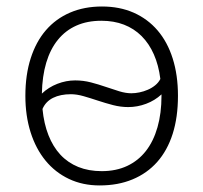

<svg xmlns="http://www.w3.org/2000/svg" viewBox="-20 -561 626 591"><path d="M527.8 -266.1Q527.8 -200.2 511.5 -148.9Q495.1 -97.7 463.9 -62.5Q432.6 -27.3 387.9 -8.8Q343.3 9.8 286.6 9.8Q234.4 9.8 192.1 -10.3Q149.9 -30.3 120.1 -66.7Q90.3 -103 74.2 -153.8Q58.1 -204.6 58.1 -266.1Q58.1 -330.6 74.5 -381.6Q90.8 -432.6 121.3 -468Q151.9 -503.4 195.6 -522.2Q239.3 -541 293.9 -541Q348.1 -541 391.4 -522Q434.6 -502.9 465.1 -467.3Q495.6 -431.6 511.7 -380.6Q527.8 -329.6 527.8 -266.1ZM477.1 -270.5Q456.5 -251.5 429.7 -241.5Q402.8 -231.4 374.5 -231.4Q351.6 -231.4 327.9 -237.5Q304.2 -243.7 281.5 -251.2Q258.8 -258.8 237.5 -264.9Q216.3 -271 198.2 -271Q166 -271 143.3 -259.8Q120.6 -248.5 110.8 -225.6Q115.2 -180.2 129.2 -144.8Q143.1 -109.4 166 -84.7Q189 -60.1 220.9 -47.1Q252.9 -34.2 293 -34.2Q337.4 -34.2 371.6 -50.3Q405.8 -66.4 429.2 -96.4Q452.6 -126.5 464.8 -169.4Q477.1 -212.4 477.1 -266.1ZM473.6 -317.9Q468.3 -360.4 453.6 -393.6Q439 -426.8 415.8 -450Q392.6 -473.1 361.6 -485.1Q330.6 -497.1 292 -497.1Q248.5 -497.1 215.1 -482.2Q181.6 -467.3 158.2 -438.5Q134.8 -409.7 122.3 -367.9Q109.9 -326.2 108.9 -272.9Q129.4 -292.5 156.5 -303Q183.6 -313.5 211.4 -313.5Q236.3 -313.5 259.8 -307.4Q283.2 -301.3 305.2 -293.7Q327.1 -286.1 347.2 -280Q367.2 -273.9 384.3 -273.9Q396 -273.9 409.2 -276.6Q422.4 -279.3 434.8 -284.7Q447.3 -290 457.5 -298.3Q467.8 -306.6 473.6 -317.9Z"/></svg>

Font: Zoram GWebM Light
Style: Regular
Weight: 300
Foundry: Ascender Corporation
Version: Version 1.000